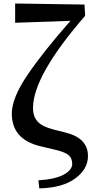

<svg xmlns="http://www.w3.org/2000/svg" viewBox="-20 -834 524 1071"><path d="M279.3 -111.3 348.6 -93.8Q470.7 -62.5 470.7 36.1Q470.7 109.4 399.4 161.6Q328.1 213.9 199.2 216.8L194.3 171.9Q288.1 166 335.4 140.1Q382.8 114.3 382.8 80.1Q382.8 49.8 364.3 32.7Q345.7 15.6 293.9 2.9L200.2 -19.5Q45.9 -58.6 45.9 -200.2Q45.9 -287.1 133.3 -416Q220.7 -544.9 373 -717.8L64.5 -707V-814.5L451.2 -808.6L455.1 -746.1Q164.1 -411.1 164.1 -231.4Q164.1 -183.6 190.4 -155.3Q216.8 -127 279.3 -111.3Z"/></svg>

Font: GenYoMin TW TTF Bold
Style: Regular
Weight: 700
Version: Version 1.300